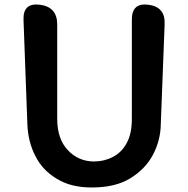

<svg xmlns="http://www.w3.org/2000/svg" viewBox="-20 -811 832 849"><path d="M386 18Q293 18 232 -20Q168 -58 137 -120Q104 -183 101 -262L84 -723Q81 -800 157 -790Q233 -780 233 -703V-285Q233 -197 280 -147Q327 -97 396 -97Q441 -97 479 -117Q518 -137 540 -178Q563 -219 563 -285V-725Q563 -800 637 -790Q711 -780 708 -705L691 -262Q690 -190 656 -126Q623 -64 557 -23Q491 18 386 18Z"/></svg>

Font: s+UCsàWOS
Style: Regular
Weight: 400
Designer: FontworksQlS√∏0¬ü¬ôs√†OS¬àe[W\~√Ñ: ZERO[P0e√∂QI¬ä0¬ÉFSW0¬ò¬ëQ√°0R¬ûO0Little White Dog0YHv}N_0^_qMagmeta0v
Version: Version 1.000; 20230222